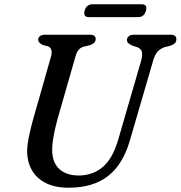

<svg xmlns="http://www.w3.org/2000/svg" viewBox="-20 -862 843 896"><path d="M532 -211.5 638.5 -578Q645.5 -604 642.2 -619.5Q639 -635 618.5 -642.5L600.5 -648Q585.5 -654.5 579 -660.2Q572.5 -666 572.5 -676Q572.5 -686 581 -693Q589.5 -700 605.5 -700H776Q803 -700 803 -679Q803 -667 796.2 -660.5Q789.5 -654 773 -648L748.5 -642Q727 -634.5 714.5 -620Q702 -605.5 693.5 -575L586 -206Q553.5 -94 483.5 -40Q413.5 14 301.5 14Q235 14 191.8 -8.8Q148.5 -31.5 127.5 -70.2Q106.5 -109 106.5 -156.5Q107 -187.5 116 -229.5Q125 -271.5 135.5 -308.5L218 -598Q223 -614.5 219.8 -628Q216.5 -641.5 203.5 -646L181 -651.5Q158 -662 158 -678Q158.5 -687 166.5 -693.5Q174.5 -700 189.5 -700H399.5Q426.5 -700 426.5 -680Q426 -659 397 -650.5L369.5 -644Q342.5 -636.5 332.5 -599.5L249 -308.5Q223.5 -214.5 223.5 -165Q223 -104.5 256.2 -73.8Q289.5 -43 347.5 -43Q412 -43 459 -82.2Q506 -121.5 532 -211.5ZM375 -812Q383 -842 412 -842H641Q669.5 -842 661 -812Q653 -782 624.5 -782H395.5Q367 -782 375 -812Z"/></svg>

Font: Fraunces 9pt Soft
Style: Italic
Weight: 400
Italic angle: -16°
Version: Version 1.000;[0bf87f6ff]